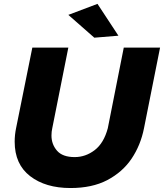

<svg xmlns="http://www.w3.org/2000/svg" viewBox="-20 -940 827 968"><path d="M455.5 -750 324.5 -865 471.5 -920.5 577 -760ZM335.5 8Q209.5 8 131.8 -52Q54 -112 54 -225.5Q54 -259.5 61 -293.5L143 -700H324.5L243.5 -293.5Q239.5 -276.5 239.5 -256.5Q239.5 -212.5 267.5 -180.2Q295.5 -148 356.5 -148Q411.5 -148 457.5 -183.2Q503.5 -218.5 523.5 -293.5L604 -700H787L706 -293.5Q689 -208 643.5 -140.2Q598 -72.5 520 -31.5Q444 8 335.5 8Z"/></svg>

Font: Argentum Sans
Style: Bold Italic
Weight: 700
Italic angle: -11°
Designer: Julieta Ulanovsky (font), Cristiano Sobral (main changes and remaster)
Foundry: Julieta Ulanovsky (font), Cristiano Sobral (main changes and remaster)
Version: Version 2.007;June 15, 2022;FontCreator 14.0.0.2814 64-bit; 